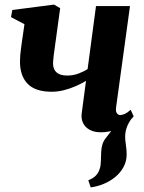

<svg xmlns="http://www.w3.org/2000/svg" viewBox="-20 -565 626 836"><path d="M375 251 364.5 220Q386.5 211 397.8 199Q409 187 414 170.5Q419 156 419.2 137.2Q419.5 118.5 420.5 98.5Q421.5 60 439.8 37.2Q458 14.5 472.5 -5L553.5 -49Q539.5 -31 532.2 -11Q525 9 525 30.5Q525 45.5 528.2 66.5Q531.5 87.5 531.5 107.5Q531.5 137.5 517.5 163Q503.5 188.5 479 208Q457.5 225 430.8 236Q404 247 375 251ZM242 -529.5 214 -325Q213.5 -320 212.8 -313Q212 -306 211.5 -299.5Q211 -293 211 -287Q211.5 -262.5 226.8 -249.2Q242 -236 273 -236Q298.5 -236 322 -244.8Q345.5 -253.5 361.5 -264.5L398 -538.5H546L485.5 -98Q483 -80 489 -72Q495 -64 503.5 -64Q511.5 -64 523 -69Q534.5 -74 549 -87L562 -58.5Q552 -45 531.8 -28.8Q511.5 -12.5 483 -0.8Q454.5 11 419.5 11Q389.5 11 369.8 -0.2Q350 -11.5 341.5 -29.8Q333 -48 335.5 -69.5L354.5 -213Q335 -201 310 -190Q285 -179 258 -172.2Q231 -165.5 205.5 -165.5Q134 -165.5 100.5 -200Q67 -234.5 67 -296.5Q67 -309.5 68.2 -325Q69.5 -340.5 71.8 -356.5Q74 -372.5 76 -387L86.5 -459.5L28 -490.5L33.5 -521.5L215 -545Z"/></svg>

Font: Merriweather 72pt ExtraBold
Style: Italic
Weight: 800
Italic angle: -7.8°
Version: Version 2.101